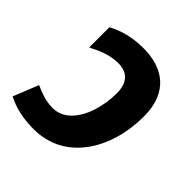

<svg xmlns="http://www.w3.org/2000/svg" viewBox="-166 -676 805 805"><g transform="rotate(45 236.5 -273.0)"><path d="M150 10C335 10 439 -160 439 -355C439 -500 349 -556 236 -556C168 -556 117 -541 72 -517V-397C117 -420 157 -437 206 -437C259 -437 290 -406 290 -343C290 -305 284 -268 273 -232C250 -160 205 -109 144 -109C101 -109 70 -122 35 -137L-10 -25C35 -2 85 10 150 10Z"/></g></svg>

Font: BC Sans
Style: Bold Italic
Weight: 700
Italic angle: -12°
Designer: Monotype Design Team
Province of B.C.
Foundry: Monotype Imaging Inc.
Version: Version 2.000;GOOG;noto-source:20170915:90ef993387c0